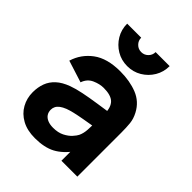

<svg xmlns="http://www.w3.org/2000/svg" viewBox="-217 -880 1016 1016"><g transform="rotate(45 291.5 -372.0)"><path d="M296 -600Q252 -600 216 -621.5Q180 -643 158.5 -679Q137 -715 137 -759H242Q242 -736.5 257.8 -720.8Q273.5 -705 296 -705Q318.5 -705 334.2 -720.8Q350 -736.5 350 -759H455Q455 -715 433.5 -679Q412 -643 376 -621.5Q340 -600 296 -600ZM220 15Q162 15 121.8 -7.2Q81.5 -29.5 60.8 -66.8Q40 -104 40 -149Q40 -186.5 51.5 -217.5Q63 -248.5 88.8 -272.2Q114.5 -296 158 -312Q188 -323 229.5 -331.5Q271 -340 323.5 -347.8Q376 -355.5 439 -365L390 -338Q390 -386 367 -408.5Q344 -431 290 -431Q260 -431 227.5 -416.5Q195 -402 182 -365L59 -404Q79.5 -471 136 -513Q192.5 -555 290 -555Q361.5 -555 417 -533Q472.5 -511 501 -457Q517 -427 520 -397Q523 -367 523 -330V0H404V-111L421 -88Q381.5 -33.5 335.8 -9.2Q290 15 220 15ZM249 -92Q286.5 -92 312.2 -105.2Q338 -118.5 353.2 -135.5Q368.5 -152.5 374 -164Q384.5 -186 386.2 -215.2Q388 -244.5 388 -264L428 -254Q367.5 -244 330 -237.2Q292.5 -230.5 269.5 -225Q246.5 -219.5 229 -213Q209 -205 196.8 -195.8Q184.5 -186.5 178.8 -175.5Q173 -164.5 173 -151Q173 -132.5 182.2 -119.2Q191.5 -106 208.5 -99Q225.5 -92 249 -92Z"/></g></svg>

Font: Manrope ExtraLight ExtraBold
Style: Regular
Weight: 800
Version: Version 4.504